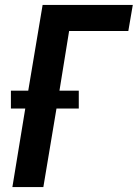

<svg xmlns="http://www.w3.org/2000/svg" viewBox="-20 -755 556 775"><path d="M30 0 82 -317H24V-389H94L152 -735H516L498 -630H259L220 -389H298V-317H208L155 0Z"/></svg>

Font: Iosevka Curly XBdObl
Style: Regular
Weight: 800
Italic angle: -9°
Monospace: yes
Designer: Belleve Invis
Foundry: Belleve Invis
Version: Version 11.1.0; ttfautohint (v1.8.3)